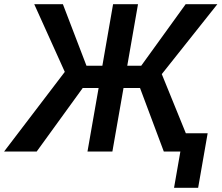

<svg xmlns="http://www.w3.org/2000/svg" viewBox="-64 -731 1073 926"><path d="M611.3 -306.6H531.7L478 0H357.9L411.6 -306.6H335L112.8 0H-44.4L248.5 -384.3L101.1 -710.9H239.3L353 -414.1H429.7L481.4 -710.9H601.6L549.8 -414.1H617.2L831.5 -710.9H984.4L716.3 -373.5L868.2 0H726.1ZM891.6 174.8H775.4L821.3 -88.4H937.5Z"/></svg>

Font: Roboto Medium
Style: Italic
Weight: 500
Italic angle: -12°
Designer: Google
Version: Version 2.134; 2016